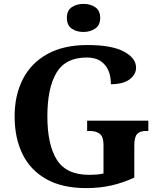

<svg xmlns="http://www.w3.org/2000/svg" viewBox="-20 -955 809 985"><path d="M423 10Q299 10 217.5 -36Q136 -82 95.5 -164.5Q55 -247 55 -358Q55 -466 97 -548.5Q139 -631 222.5 -677.5Q306 -724 428 -724Q553 -724 615.5 -690.5Q678 -657 678 -608Q678 -573 645 -548Q612 -523 549 -523Q549 -564 535.5 -594.5Q522 -625 495 -642.5Q468 -660 425 -660Q316 -660 269.5 -581.5Q223 -503 223 -358Q223 -213 271.5 -135.5Q320 -58 438 -58Q457 -58 475.5 -59.5Q494 -61 511 -65V-212Q511 -252 493 -267.5Q475 -283 440 -283H427V-336H741V-283H728Q697 -283 683 -267Q669 -251 669 -208V-44Q611 -17 551 -3.5Q491 10 423 10ZM408 -791Q372 -791 347.5 -808.5Q323 -826 323 -863Q323 -901 348 -918Q373 -935 409 -935Q443 -935 468.5 -918Q494 -901 494 -863Q494 -826 468.5 -808.5Q443 -791 408 -791Z"/></svg>

Font: Noto Naskh Arabic
Style: Bold
Weight: 700
Designer: Monotype Design Team, David Williams, Mohamad Dakak and Nizar Qandah
Foundry: Monotype Imaging Inc.
Version: Version 2.016